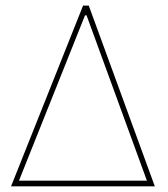

<svg xmlns="http://www.w3.org/2000/svg" viewBox="-20 -657 594 677"><path d="M19 0 272.9 -637.2H293L525.9 0ZM46.9 -20H498L285.2 -603H279.8Z"/></svg>

Font: Datalegreya
Style: Thin
Weight: 250
Designer: Figs Lab
Foundry: Figs Lab
Version: Version 1.002;PS 001.002;hotconv 1.0.70;makeotf.lib2.5.58329